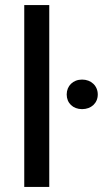

<svg xmlns="http://www.w3.org/2000/svg" viewBox="-20 -740 407 760"><path d="M76 0H175V-720H76ZM305 -308C341 -308 367 -332 367 -366C367 -400 341 -425 305 -425C269 -425 244 -400 244 -366C244 -332 269 -308 305 -308Z"/></svg>

Font: Fixel Text Medium
Style: Regular
Weight: 500
Width: 4
Designer: AlfaBravo + MacPaw
Foundry: Kyrylo Tkachov, Marchela Mozhyna, Serhii Makarenko, Maria Weinstein, Zakhar Kryvoshyya
Version: Version 1.211